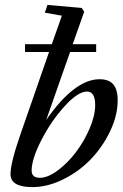

<svg xmlns="http://www.w3.org/2000/svg" viewBox="-20 -745 499 776"><path d="M110.8 11.2Q22.5 11.2 22.5 -41Q22.5 -86.4 62.5 -201.7L178.2 -534.7H81.1V-566.4H189.5L230 -681.6L161.1 -693.8L171.9 -725.1L310.1 -712.9L320.3 -697.8L273.9 -566.4H368.7V-534.7H263.2L167 -260.7Q281.7 -424.8 382.3 -424.8Q419.9 -424.8 437.7 -404.1Q455.6 -383.3 455.6 -339.8Q455.6 -278.8 425.3 -215.1Q395 -151.4 347.4 -101.8Q299.8 -52.2 236.3 -20.5Q172.9 11.2 110.8 11.2ZM141.1 -26.4Q173.3 -26.4 213.4 -56.2Q253.4 -85.9 286.6 -129.6Q319.8 -173.3 342.3 -225.8Q364.7 -278.3 364.7 -320.3Q364.7 -375 331.5 -375Q294.9 -375 240.7 -315.2Q186.5 -255.4 147.2 -178.7Q107.9 -102.1 107.9 -55.7Q107.9 -26.4 141.1 -26.4Z"/></svg>

Font: Elstob 18pt Medium
Style: Italic
Weight: 500
Italic angle: -20°
Designer: Peter S. Baker
Version: Version 1.015